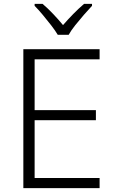

<svg xmlns="http://www.w3.org/2000/svg" viewBox="-20 -967 593 987"><path d="M492 0H100V-714H492V-662H158V-401H473V-349H158V-52H492ZM277 -788Q264 -810 243 -837Q222 -864 199.5 -891Q177 -918 158 -937V-947H199Q226 -924 253.5 -895Q281 -866 304 -838Q328 -866 356.5 -895Q385 -924 412 -947H453V-937Q435 -918 411.5 -891Q388 -864 366.5 -837Q345 -810 333 -788Z"/></svg>

Font: Noto Sans Khmer Light
Style: Regular
Weight: 300
Version: Version 2.003